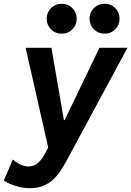

<svg xmlns="http://www.w3.org/2000/svg" viewBox="-65 -774 689 1008"><path d="M93.2 213.9Q63 213.9 34.5 206.9Q6.1 200 -15 190.6Q-36.1 181.2 -44.8 173.3L2.1 63.6Q12.8 73.9 35.8 86.8Q58.9 99.8 84.4 99.8Q109.7 99.8 127.3 86.7Q144.9 73.5 156.7 55.9Q168.5 38.3 175.3 24.8L212.4 -48.3L193.1 22.3L69.5 -523.1H205L270.5 -143.3H274.4L457 -523.1H604.1L285.1 68.7Q273.8 89.6 258.4 114.5Q242.9 139.5 220.9 162Q198.8 184.6 167.6 199.2Q136.3 213.9 93.2 213.9ZM484.2 -597.1Q451 -597.1 428.2 -619.8Q405.4 -642.6 405.4 -675.7Q405.4 -709 428.2 -731.7Q451 -754.3 484.1 -754.3Q517.4 -754.3 540.1 -731.7Q562.7 -709 562.7 -675.8Q562.7 -642.6 540.1 -619.9Q517.4 -597.1 484.2 -597.1ZM259.1 -597.1Q225.9 -597.1 203.1 -619.8Q180.3 -642.6 180.3 -675.7Q180.3 -709 203.1 -731.7Q225.9 -754.3 259 -754.3Q292.3 -754.3 314.9 -731.7Q337.6 -709 337.6 -675.8Q337.6 -642.6 314.9 -619.9Q292.3 -597.1 259.1 -597.1Z"/></svg>

Font: Reddit Sans
Style: Italic
Weight: 400
Italic angle: -11.25°
Designer: Stephen Hutchings
Version: Version 1.013